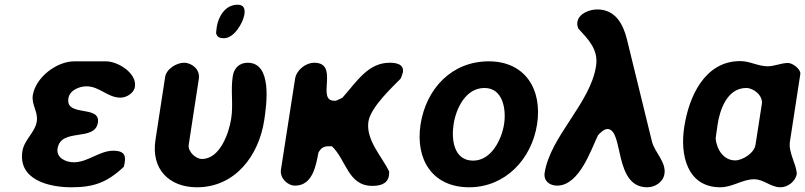

<svg xmlns="http://www.w3.org/2000/svg" viewBox="-20 -787 3413 814"><path d="M75 -146C56 -25 187 7 282 7C374 7 432 -11 505 -80C506 -83 509 -97 509 -100C515 -137 496 -148 460 -148C402 -148 352 -99 293 -99C260 -99 218 -117 224 -157C238 -247 382 -185 395 -267C407 -344 257 -289 270 -370C275 -405 317 -421 347 -421C402 -421 436 -373 491 -373C516 -373 548 -392 552 -419C561 -477 480 -527 429 -527H295C220 -527 131 -459 119 -383C113 -342 142 -314 136 -273C129 -225 83 -196 75 -146Z M760 -521C729 -521 685 -495 680 -460L639 -193C620 -69 698 7 815 7C977 7 1077 -127 1100 -276C1110 -342 1136 -521 1030 -521C995 -521 972 -498 967 -465C957 -403 970 -345 960 -283C951 -226 914 -113 836 -113C810 -113 776 -144 780 -173L823 -453C829 -492 794 -521 760 -521ZM896 -647C901 -627 914 -625 930 -625C972 -625 1010 -689 1016 -725C1020 -750 1014 -767 987 -767C935 -767 906 -717 899 -673C898 -669 897 -651 896 -647Z M1312 -521C1277 -521 1237 -491 1231 -453L1171 -67C1166 -32 1199 0 1231 0C1306 0 1320 -87 1330 -140C1341 -160 1353 -167 1374 -167H1387C1448 -110 1455 1 1558 1C1588 1 1623 -5 1629 -43C1629 -46 1630 -58 1630 -60C1600 -122 1530 -194 1542 -272C1552 -334 1648 -422 1678 -453C1681 -457 1687 -476 1688 -480C1694 -516 1658 -521 1632 -521C1541 -521 1494 -443 1432 -373C1429 -371 1408 -361 1404 -360H1397C1319 -360 1421 -521 1312 -521Z M1763 -260C1740 -110 1814 7 1969 7C2122 7 2234 -112 2257 -260C2280 -410 2205 -527 2052 -527C1896 -527 1787 -412 1763 -260ZM1903 -260C1913 -325 1953 -414 2034 -414C2112 -414 2127 -324 2117 -260C2107 -197 2064 -106 1986 -106C1904 -106 1893 -195 1903 -260Z M2555 -240C2626 -240 2580 7 2724 7C2757 7 2792 -15 2797 -50C2805 -100 2755 -142 2744 -187L2638 -620C2622 -685 2589 -747 2512 -747C2481 -747 2434 -731 2428 -694C2426 -683 2428 -678 2431 -667C2473 -621 2518 -578 2507 -507C2483 -349 2313 -209 2289 -54C2284 -20 2310 0 2342 0C2437 0 2487 -156 2515 -213C2522 -222 2541 -240 2555 -240Z M2881 -249C2862 -129 2894 7 3034 7C3085 7 3128 -27 3177 -27C3219 -27 3247 7 3289 7C3320 7 3353 -18 3358 -50V-53C3354 -96 3322 -141 3329 -187L3373 -473C3376 -493 3341 -520 3321 -520C3292 -520 3263 -506 3235 -506C3193 -506 3160 -528 3118 -528C2966 -528 2900 -374 2881 -249ZM3014 -200C3015 -208 3021 -248 3022 -257C3031 -318 3061 -414 3144 -414C3175 -414 3215 -382 3210 -347L3183 -173C3178 -138 3128 -107 3097 -107C3046 -107 3018 -156 3014 -200Z"/></svg>

Font: Asimov Print
Style: Regular
Weight: 500
Designer: Google
Version: Version 2.000980: 2014